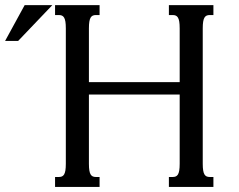

<svg xmlns="http://www.w3.org/2000/svg" viewBox="-103 -736 940 756"><path d="M604.5 -624.5Q604.5 -640.6 602.8 -650.9Q601.1 -661.1 597.7 -666.7Q594.2 -672.4 589.1 -674.6Q584 -676.8 576.7 -676.8H562V-715.8H737.3V-676.8H723.1Q715.8 -676.8 710.7 -674.6Q705.6 -672.4 702.1 -666.7Q698.7 -661.1 697 -650.9Q695.3 -640.6 695.3 -624.5V-91.3Q695.3 -75.2 697 -64.9Q698.7 -54.7 702.1 -49.1Q705.6 -43.5 710.7 -41.3Q715.8 -39.1 723.1 -39.1H737.3V0H562V-39.1H576.7Q584 -39.1 589.1 -41.3Q594.2 -43.5 597.7 -49.1Q601.1 -54.7 602.8 -64.9Q604.5 -75.2 604.5 -91.3V-363.8H247.1V-91.3Q247.1 -75.2 248.8 -64.9Q250.5 -54.7 253.9 -49.1Q257.3 -43.5 262.5 -41.3Q267.6 -39.1 274.9 -39.1H289.1V0H113.8V-39.1H128.4Q135.7 -39.1 140.9 -41.3Q146 -43.5 149.4 -49.1Q152.8 -54.7 154.5 -64.9Q156.2 -75.2 156.2 -91.3V-624.5Q156.2 -640.6 154.5 -650.9Q152.8 -661.1 149.4 -666.7Q146 -672.4 140.9 -674.6Q135.7 -676.8 128.4 -676.8H113.8V-715.8H289.1V-676.8H274.9Q267.6 -676.8 262.5 -674.6Q257.3 -672.4 253.9 -666.7Q250.5 -661.1 248.8 -650.9Q247.1 -640.6 247.1 -624.5V-412.6H604.5ZM-5.9 -715.8H103L-31.7 -574.7H-83Z"/></svg>

Font: Arian AMU Serif
Style: Regular
Weight: 400
Designer: Ruben Hakobyan (Tarumian)
Foundry: Ruben Hakobyan (Tarumian)
Version: Version 1.002